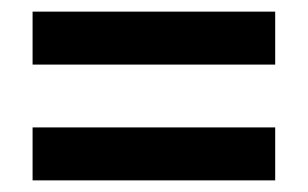

<svg xmlns="http://www.w3.org/2000/svg" viewBox="-20 -517 530 330"><path d="M36 -406H453V-497H36ZM36 -207H453V-298H36Z"/></svg>

Font: Noto Sans Sinhala UI Condensed SemiBold
Style: Regular
Weight: 600
Width: 3
Designer: Jelle Bosma - Monotype Design Team
Foundry: Monotype Imaging Inc.
Version: Version 2.006